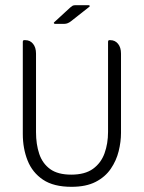

<svg xmlns="http://www.w3.org/2000/svg" viewBox="-20 -711 556 741"><path d="M189 -625 251 -682Q257 -687 260.5 -689Q264 -691 272 -691H322Q325 -691 326 -689Q327 -687 325 -685L254 -629Q241 -619 229 -619H192Q189 -619 188 -621.5Q187 -624 189 -625ZM256 10Q187 10 146 -17.5Q105 -45 86.5 -91.5Q68 -138 68 -194V-549Q68 -556 73 -556H78Q96 -556 107.5 -542Q119 -528 119 -504V-201Q119 -154 131.5 -117Q144 -80 173.5 -58.5Q203 -37 255 -37Q308 -37 339 -59.5Q370 -82 383.5 -119.5Q397 -157 397 -202V-549Q397 -556 402 -556H406Q424 -556 435.5 -542Q447 -528 447 -504V-198Q447 -164 438 -127.5Q429 -91 407.5 -59.5Q386 -28 349 -9Q312 10 256 10Z"/></svg>

Font: Zain Light
Style: Regular
Weight: 300
Designer: Zain,Boutros
Foundry: Mobile Telecommunications Company (Zain), 2024
Version: Version 1.51; ttfautohint (v1.8.4)